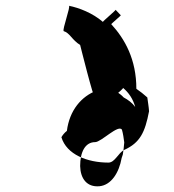

<svg xmlns="http://www.w3.org/2000/svg" viewBox="-20 -774 604 666"><path d="M258 -618C230 -635 222 -660 201 -666C195 -670 226 -753 219 -754C254 -747 301 -729 337 -698C335 -699 383 -739 381 -740L399 -721C401 -721 364 -690 366 -690C413 -639 453 -568 453 -466C466 -457 479 -447 491 -436C493 -420 496 -404 497 -388C483 -315 466 -279 411 -254C390 -244 379 -210 356 -210C283 -210 211 -238 193 -298C197 -305 203 -313 212 -320C221 -391 262 -440 316 -460C336 -464 360 -462 383 -457C392 -451 402 -444 409 -436C424 -428 438 -418 449 -403C441 -432 426 -453 407 -469C407 -464 345 -415 344 -411C342 -405 311 -442 309 -437C305 -429 258 -618 258 -618ZM310 -281C275 -281 258 -246 258 -198C259 -155 281 -124 325 -128C366 -132 393 -175 402 -226L406 -238C408 -251 410 -265 411 -280C409 -295 407 -310 403 -324C391 -344 331 -281 310 -281Z"/></svg>

Font: Ugly Stick
Style: It
Weight: 400
Designer: Stig
Foundry: Cannot Into Space Fonts
Version: Version 0.99